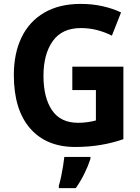

<svg xmlns="http://www.w3.org/2000/svg" viewBox="-20 -744 716 985"><path d="M351 -402H613V-30Q559 -11 497 -0.5Q435 10 366 10Q217 10 134 -86Q51 -182 51 -359Q51 -470 90.5 -552Q130 -634 207 -679Q284 -724 394 -724Q454 -724 507 -712Q560 -700 601 -680L554 -561Q519 -579 479 -589.5Q439 -600 395 -600Q298 -600 250.5 -533Q203 -466 203 -355Q203 -244 246.5 -179Q290 -114 381 -114Q406 -114 430 -117.5Q454 -121 472 -126V-282H351ZM444 71Q432 108 413 146.5Q394 185 369 221H282V208Q288 189 293.5 162.5Q299 136 303.5 108.5Q308 81 310 61H444Z"/></svg>

Font: Noto Sans Lao SemiCondensed
Style: Bold
Weight: 700
Width: 4
Designer: Monotype Design Team
Foundry: Monotype Imaging Inc.
Version: Version 2.003; ttfautohint (v1.8.4.7-5d5b)